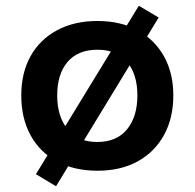

<svg xmlns="http://www.w3.org/2000/svg" viewBox="-20 -584 677 668"><path d="M319 10Q238 10 178 -22.5Q118 -55 86 -114Q54 -173 54 -252Q54 -330 86 -388Q118 -446 178 -478.5Q238 -511 319 -511Q400 -511 459 -478.5Q518 -446 550.5 -388Q583 -330 583 -252Q583 -173 550.5 -114Q518 -55 459 -22.5Q400 10 319 10ZM318 -90Q386 -90 422 -134Q458 -178 458 -252Q458 -326 422 -368.5Q386 -411 319 -411Q251 -411 215 -368.5Q179 -326 179 -252Q179 -178 215.5 -134Q252 -90 318 -90ZM175 64 105 22 463 -564 532 -523Z"/></svg>

Font: Nunito Sans 7pt
Style: Bold
Weight: 700
Designer: Vernon Adams
Foundry: Vernon Adams
Version: Version 3.101;gftools[0.9.27]